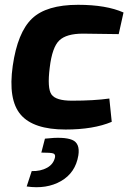

<svg xmlns="http://www.w3.org/2000/svg" viewBox="-20 -527 547 799"><path d="M435 -117 445 -20Q369 12 253 12Q119 12 66 -50Q13 -112 33 -253Q53 -392 113 -449.5Q173 -507 305 -507Q422 -507 494 -475L474 -385Q358 -387 325 -387Q256 -387 226.5 -358.5Q197 -330 187 -246Q176 -159 194.5 -133.5Q213 -108 279 -108Q372 -108 435 -117ZM152 108 167 50Q246 41 280 55Q314 69 306 120Q294 192 234 226.5Q174 261 91 249L112 185Q149 186 176 171Q203 156 209 127Q211 115 201.5 111.5Q192 108 152 108Z"/></svg>

Font: Exo 2.0
Style: Bold Italic
Weight: 700
Italic angle: -8°
Designer: Natanael Gama
Version: Version 1.001;PS 001.001;hotconv 1.0.70;makeotf.lib2.5.58329